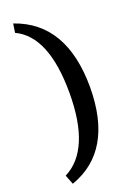

<svg xmlns="http://www.w3.org/2000/svg" viewBox="-178 -847 716 1072"><g transform="rotate(-20 180.0 -311.5)"><path d="M51 -789Q333 -692 333 -307Q331 70 58 166L36 110Q214 20 214 -318Q214 -656 43 -736Z"/></g></svg>

Font: Taylor Sans Upright Semi Bold
Style: Regular
Weight: 600
Italic angle: -8°
Designer: Natanael Gama
Version: Version 1.001 September 8, 2015